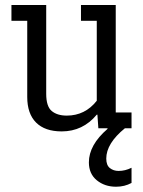

<svg xmlns="http://www.w3.org/2000/svg" viewBox="-20 -501 559 750"><path d="M358 -419.8H296.3V-481.5H432.1V-61.7H493.8V0H364.2L360.5 -53.1H358Q303.7 12.3 221 12.3Q155.6 12.3 121 -22.2Q86.4 -56.8 86.4 -122.2V-419.8H24.7V-481.5H160.5V-134.6Q160.5 -85.2 182.1 -67.3Q203.7 -49.4 240.7 -49.4Q312.3 -49.4 358 -107.4ZM443.2 166.7Q469.1 166.7 493.8 154.3V213.6Q466.7 228.4 433.3 228.4Q388.9 228.4 358 203.1Q327.2 177.8 327.2 133.3Q327.2 65.4 400 2.5V-9.9H467.9V0Q395.1 59.3 395.1 118.5Q395.1 144.4 409.3 155.6Q423.5 166.7 443.2 166.7Z"/></svg>

Font: Slabo 27px
Style: Regular
Weight: 400
Version: Version 1.02 Build 003a